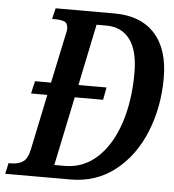

<svg xmlns="http://www.w3.org/2000/svg" viewBox="-70 -762 734 810"><g transform="rotate(5 297.5 -357.0)"><path d="M613 -461Q613 -338 570.5 -232.5Q528 -127 447.5 -63.5Q367 0 258 0H-18L-8 -46H3Q34 -46 53.5 -59.5Q73 -73 81 -113L130 -347H61L73 -400H141L182 -594Q184 -602 186.5 -614Q189 -626 189 -632Q189 -655 175 -661.5Q161 -668 132 -668H122L133 -714H383Q493 -714 553 -648.5Q613 -583 613 -461ZM488 -471Q488 -566 452.5 -613Q417 -660 353 -660H311L257 -400H376L366 -347H246L185 -55H229Q308 -55 366.5 -109Q425 -163 456.5 -257.5Q488 -352 488 -471Z"/></g></svg>

Font: Noto Serif CondSemiBold
Style: Italic
Weight: 600
Width: 3
Italic angle: -12°
Designer: Monotype Design Team
Foundry: Monotype Imaging Inc.
Version: Version 1.001